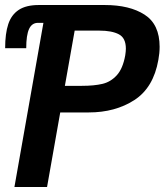

<svg xmlns="http://www.w3.org/2000/svg" viewBox="-42 -745 662 765"><path d="M131 -654H109.5Q85 -654 73.8 -629.5Q62.5 -605 62.5 -553H-21.5Q-21.5 -611.5 -9 -649Q3.5 -686.5 33 -705.8Q62.5 -725 112.5 -725H375.5Q474.5 -725 534.2 -686.5Q594 -648 594 -558.5Q594 -533.5 589 -506.5Q569.5 -395.5 493.2 -346.2Q417 -297 311.5 -297H198L145.5 0H15.5ZM457 -524.5Q459.5 -541 459.5 -551Q459.5 -593.5 431.8 -608.2Q404 -623 354 -623H255.5L216.5 -403H284Q333 -403 366 -410.8Q399 -418.5 423.2 -445Q447.5 -471.5 457 -524.5Z"/></svg>

Font: JuliaMono
Style: Bold Italic
Weight: 700
Italic angle: -9°
Monospace: yes
Designer: cormullion
Foundry: corm
Version: Version 0.057; ttfautohint (v1.8.4)